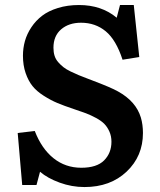

<svg xmlns="http://www.w3.org/2000/svg" viewBox="-20 -734 640 768"><path d="M317.9 14.2Q267.1 14.2 218.8 -3.4Q170.4 -21 140.1 -46.9L126 5.9H68.8L50.8 -202.1L119.1 -210Q146.5 -139.2 194.1 -101.1Q241.7 -63 305.2 -63Q367.2 -63 396.5 -92.5Q425.8 -122.1 425.8 -167Q425.8 -189.5 417.7 -207.5Q409.7 -225.6 397.7 -238Q385.7 -250.5 364.5 -262Q343.3 -273.4 324 -280.8Q304.7 -288.1 274.9 -297.9Q235.8 -311 209.5 -322Q183.1 -333 154.8 -351.1Q126.5 -369.1 109.9 -389.9Q93.3 -410.6 82.5 -441.7Q71.8 -472.7 71.8 -511.2Q71.8 -541.5 79.8 -570.1Q87.9 -598.6 105.5 -625Q123 -651.4 148.4 -670.9Q173.8 -690.4 211.9 -702.1Q250 -713.9 295.9 -713.9Q386.2 -713.9 446.8 -663.1L460 -713.9H515.1L537.1 -505.9L470.2 -495.1Q444.3 -574.7 402.8 -608.9Q361.3 -643.1 304.2 -643.1Q255.4 -643.1 224.6 -616.7Q193.8 -590.3 193.8 -543Q193.8 -525.4 198.2 -511.2Q202.6 -497.1 212.6 -485.6Q222.7 -474.1 233.4 -465.6Q244.1 -457 262.2 -448.2Q280.3 -439.5 295.2 -433.3Q310.1 -427.2 333 -418.5Q342.3 -415 347.2 -413.1Q424.8 -383.8 452.1 -368.2Q523.9 -328.6 543.5 -263.7Q551.8 -235.4 551.8 -202.1Q551.8 -109.4 486.6 -47.6Q421.4 14.2 317.9 14.2Z"/></svg>

Font: Literata Book SemiBold
Style: Regular
Weight: 600
Designer: Latin by Veronika Burian and Jose Scaglione. Greek by Irene Vlachou. Cyrillic by Vera Evstafieva
Foundry: TypeTogether
Version: Version 2.003;PS 002.003;hotconv 1.0.88;makeotf.lib2.5.64775